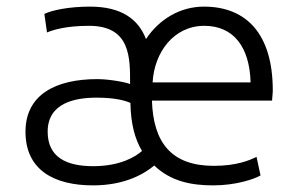

<svg xmlns="http://www.w3.org/2000/svg" viewBox="-20 -549 882 580"><path d="M57 -151C57 -35 144 11 261 11C359 11 417 -25 446 -49C496 -1 558 11 624 11C693 11 748 -8 767 -19L755 -75C736 -66 697 -48 626 -48C498 -48 443 -118 439 -245H802C802 -254 804 -264 804 -276C804 -448 723 -529 596 -529C524 -529 461 -491 421 -431C398 -491 347 -529 252 -529C187 -529 137 -518 114 -507L122 -451C139 -458 177 -471 249 -471C375 -471 373 -374 373 -295C363 -300 311 -310 274 -310C148 -310 57 -263 57 -151ZM272 -254C328 -254 359 -245 374 -238C375 -174 388 -128 409 -93C390 -76 344 -47 261 -47C181 -47 124 -74 124 -151C124 -239 208 -254 272 -254ZM597 -471C685 -471 734 -408 737 -300H441C446 -391 505 -471 597 -471Z"/></svg>

Font: Repo Light
Style: Regular
Weight: 300
Designer: Stefan Peev
Foundry: Context Ltd
Version: Version 001.502